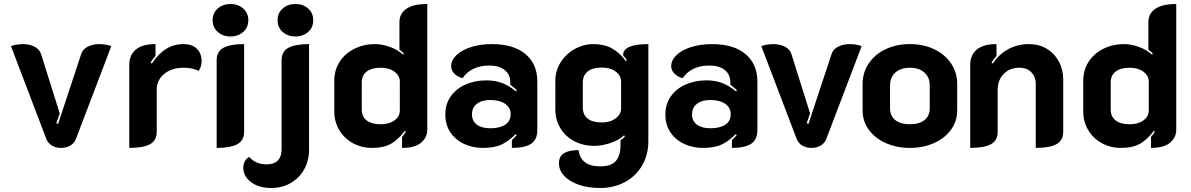

<svg xmlns="http://www.w3.org/2000/svg" viewBox="-20 -729 5944 958"><path d="M211 -36 35 -498Q42 -503 61.5 -506Q81 -509 94 -509Q126 -509 151.5 -496.5Q177 -484 185 -459L278 -163L261 -114L270 -111L385 -459Q393 -484 418.5 -496.5Q444 -509 476 -509Q489 -509 508.5 -506Q528 -503 535 -498L359 -36Q351 -15 331.5 -3Q312 9 285 9Q258 9 238.5 -3Q219 -15 211 -36Z M762 -282V-71Q762 -28 728.5 -9.5Q695 9 625 9V-405Q625 -455 658 -482Q691 -509 756 -509V-450Q741 -434 731 -416L738 -412Q801 -509 895 -509Q940 -509 963 -485Q986 -461 986 -424Q986 -396 971 -375Q943 -391 896 -391Q836 -391 799 -360Q762 -329 762 -282Z M1041 -628Q1041 -664 1066.5 -686.5Q1092 -709 1130 -709Q1168 -709 1193.5 -686.5Q1219 -664 1219 -628Q1219 -592 1193.5 -569.5Q1168 -547 1130 -547Q1092 -547 1066.5 -569.5Q1041 -592 1041 -628ZM1061 -429Q1061 -472 1095 -490.5Q1129 -509 1198 -509V-71Q1198 -28 1164 -9.5Q1130 9 1061 9Z M1365 -628Q1365 -664 1390.5 -686.5Q1416 -709 1454 -709Q1492 -709 1517.5 -686.5Q1543 -664 1543 -628Q1543 -592 1517.5 -569.5Q1492 -547 1454 -547Q1416 -547 1390.5 -569.5Q1365 -592 1365 -628ZM1194 108Q1194 89 1202 75Q1210 61 1224 54Q1255 91 1311 91Q1348 91 1366.5 71.5Q1385 52 1385 18V-429Q1385 -472 1419 -490.5Q1453 -509 1522 -509V19Q1522 72 1498 115.5Q1474 159 1431 184Q1388 209 1333 209Q1272 209 1233 180Q1194 151 1194 108Z M1648 -173V-327Q1648 -379 1674.5 -420.5Q1701 -462 1748 -485.5Q1795 -509 1852 -509Q1886 -509 1925.5 -495Q1965 -481 1991 -456L1995 -461Q1990 -469 1973 -481V-619Q1973 -661 2007.5 -685Q2042 -709 2112 -709V-82Q2112 -43 2081 -17Q2050 9 1986 9V-45Q1998 -60 2005 -72L2000 -76Q1968 -33 1931.5 -12Q1895 9 1837 9Q1784 9 1741 -14.5Q1698 -38 1673 -79.5Q1648 -121 1648 -173ZM1975 -178V-322Q1975 -351 1948.5 -371Q1922 -391 1880 -391Q1834 -391 1809.5 -372Q1785 -353 1785 -318V-183Q1785 -147 1809.5 -128Q1834 -109 1880 -109Q1922 -109 1948.5 -128.5Q1975 -148 1975 -178Z M2202 -158Q2202 -211 2230 -249.5Q2258 -288 2304.5 -308Q2351 -328 2406 -328Q2452 -328 2487.5 -314Q2523 -300 2554 -273L2559 -279Q2538 -298 2526 -306V-319Q2526 -357 2498.5 -379.5Q2471 -402 2421 -402Q2377 -402 2343 -386Q2309 -370 2288 -339Q2264 -345 2247.5 -361.5Q2231 -378 2231 -398Q2231 -429 2258 -454.5Q2285 -480 2331.5 -494.5Q2378 -509 2434 -509Q2543 -509 2602 -459Q2661 -409 2661 -323V-80Q2661 -33 2630.5 -12Q2600 9 2534 9V-30Q2549 -44 2558 -55L2553 -60Q2520 -26 2484 -8.5Q2448 9 2388 9Q2339 9 2296.5 -10.5Q2254 -30 2228 -67.5Q2202 -105 2202 -158ZM2528 -159Q2528 -192 2500.5 -211Q2473 -230 2426 -230Q2384 -230 2359.5 -211Q2335 -192 2335 -159Q2335 -125 2359.5 -107Q2384 -89 2426 -89Q2474 -89 2501 -107Q2528 -125 2528 -159Z M2769 86Q2769 50 2794.5 35Q2820 20 2867 20Q2877 101 2975 101Q3031 101 3053.5 73.5Q3076 46 3076 -3V-29Q3093 -41 3098 -49L3094 -54Q3068 -29 3024.5 -15Q2981 -1 2946 -1Q2891 -1 2846.5 -24Q2802 -47 2776.5 -88.5Q2751 -130 2751 -182V-327Q2751 -377 2777.5 -418.5Q2804 -460 2848 -484.5Q2892 -509 2940 -509Q2995 -509 3033.5 -487.5Q3072 -466 3103 -424L3108 -428Q3103 -437 3089 -454Q3089 -509 3215 -509V-24Q3215 43 3184 96.5Q3153 150 3098 179.5Q3043 209 2975 209Q2914 209 2867 192.5Q2820 176 2794.5 148Q2769 120 2769 86ZM3079 -188V-322Q3079 -352 3052 -372Q3025 -392 2983 -392Q2937 -392 2912.5 -372.5Q2888 -353 2888 -317V-192Q2888 -157 2912 -137.5Q2936 -118 2983 -118Q3025 -118 3052 -138.5Q3079 -159 3079 -188Z M3300 -158Q3300 -211 3328 -249.5Q3356 -288 3402.5 -308Q3449 -328 3504 -328Q3550 -328 3585.5 -314Q3621 -300 3652 -273L3657 -279Q3636 -298 3624 -306V-319Q3624 -357 3596.5 -379.5Q3569 -402 3519 -402Q3475 -402 3441 -386Q3407 -370 3386 -339Q3362 -345 3345.5 -361.5Q3329 -378 3329 -398Q3329 -429 3356 -454.5Q3383 -480 3429.5 -494.5Q3476 -509 3532 -509Q3641 -509 3700 -459Q3759 -409 3759 -323V-80Q3759 -33 3728.5 -12Q3698 9 3632 9V-30Q3647 -44 3656 -55L3651 -60Q3618 -26 3582 -8.5Q3546 9 3486 9Q3437 9 3394.5 -10.5Q3352 -30 3326 -67.5Q3300 -105 3300 -158ZM3626 -159Q3626 -192 3598.5 -211Q3571 -230 3524 -230Q3482 -230 3457.5 -211Q3433 -192 3433 -159Q3433 -125 3457.5 -107Q3482 -89 3524 -89Q3572 -89 3599 -107Q3626 -125 3626 -159Z M3955 -36 3779 -498Q3786 -503 3805.5 -506Q3825 -509 3838 -509Q3870 -509 3895.5 -496.5Q3921 -484 3929 -459L4022 -163L4005 -114L4014 -111L4129 -459Q4137 -484 4162.5 -496.5Q4188 -509 4220 -509Q4233 -509 4252.5 -506Q4272 -503 4279 -498L4103 -36Q4095 -15 4075.5 -3Q4056 9 4029 9Q4002 9 3982.5 -3Q3963 -15 3955 -36Z M4284 -178V-311Q4284 -366 4314 -411.5Q4344 -457 4398 -483Q4452 -509 4520 -509Q4588 -509 4642 -483Q4696 -457 4726 -411.5Q4756 -366 4756 -311V-178Q4756 -124 4725 -81.5Q4694 -39 4640 -15Q4586 9 4520 9Q4454 9 4400 -15Q4346 -39 4315 -81.5Q4284 -124 4284 -178ZM4619 -188V-304Q4619 -343 4592.5 -367Q4566 -391 4520 -391Q4474 -391 4447.5 -367Q4421 -343 4421 -304V-188Q4421 -151 4447 -130Q4473 -109 4520 -109Q4567 -109 4593 -130Q4619 -151 4619 -188Z M4821 -405Q4821 -455 4854 -482Q4887 -509 4952 -509V-450Q4937 -434 4927 -416L4934 -412Q4964 -458 5010.5 -483.5Q5057 -509 5114 -509Q5164 -509 5202.5 -486Q5241 -463 5263 -422.5Q5285 -382 5285 -332V-71Q5285 -28 5251 -9.5Q5217 9 5148 9V-311Q5148 -345 5126.5 -368Q5105 -391 5066 -391Q5018 -391 4988 -360Q4958 -329 4958 -282V-71Q4958 -28 4924.5 -9.5Q4891 9 4821 9Z M5385 -173V-327Q5385 -379 5411.5 -420.5Q5438 -462 5485 -485.5Q5532 -509 5589 -509Q5623 -509 5662.5 -495Q5702 -481 5728 -456L5732 -461Q5727 -469 5710 -481V-619Q5710 -661 5744.5 -685Q5779 -709 5849 -709V-82Q5849 -43 5818 -17Q5787 9 5723 9V-45Q5735 -60 5742 -72L5737 -76Q5705 -33 5668.5 -12Q5632 9 5574 9Q5521 9 5478 -14.5Q5435 -38 5410 -79.5Q5385 -121 5385 -173ZM5712 -178V-322Q5712 -351 5685.5 -371Q5659 -391 5617 -391Q5571 -391 5546.5 -372Q5522 -353 5522 -318V-183Q5522 -147 5546.5 -128Q5571 -109 5617 -109Q5659 -109 5685.5 -128.5Q5712 -148 5712 -178Z"/></svg>

Font: K2D ExtraBold
Style: Regular
Weight: 800
Designer: Katatrad Aksorn Co.,Ltd.
Foundry: Cadson Demak Co.,Ltd.
Version: Version 1.000; ttfautohint (v1.6)